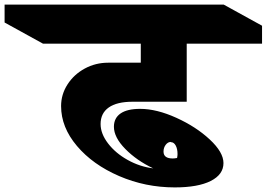

<svg xmlns="http://www.w3.org/2000/svg" viewBox="-185 -806 1161 836"><path d="M253 -266Q253 -224 285.5 -181.5Q318 -139 371 -109.5Q424 -80 482 -73Q410 -107 360.5 -157.5Q311 -208 311 -254Q311 -292 340 -312Q369 -332 425 -332Q497 -332 583 -293Q669 -254 728.5 -198.5Q788 -143 788 -96Q788 -46 732.5 -18Q677 10 576 10Q448 10 333.5 -39.5Q219 -89 150 -170.5Q81 -252 81 -344Q81 -395 109 -438.5Q137 -482 184 -507.5Q231 -533 286 -533H428V-616H2L-165 -708V-786H789L956 -694V-616H628V-363H392Q324 -363 288.5 -338Q253 -313 253 -266ZM527 -146Q527 -116 567 -116Q574 -116 586 -118Q588 -128 588 -135Q588 -158 580 -172.5Q572 -187 559 -187V-188Q546 -188 536.5 -175.5Q527 -163 527 -146Z"/></svg>

Font: Inknut Antiqua Black
Style: Regular
Weight: 900
Designer: Claus Eggers Sørensen
Foundry: Claus Eggers Sørensen
Version: Version 1.003; ttfautohint (v1.8.2) -l 8 -r 50 -G 200 -x 14 